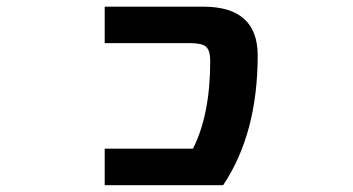

<svg xmlns="http://www.w3.org/2000/svg" viewBox="-20 -543 1040 565"><path d="M578.1 -523.4Q738.3 -523.4 738.3 -379.9Q738.3 -150.4 636.7 2H288.1V-105.5H547.9Q598.6 -206.1 598.6 -363.3Q598.6 -394.5 586.4 -405.3Q574.2 -416 541 -416H288.1V-523.4Z"/></svg>

Font: Gen Shin Gothic Monospace Bold
Style: Bold
Weight: 700
Designer: [Source Han Sans]
Ryoko NISHIZUKA  (kana & ideographs); Paul D. Hunt (Latin, Greek & Cyrillic); Wenlong ZHANG  (bopomofo
Version: Version 1.002.20150607